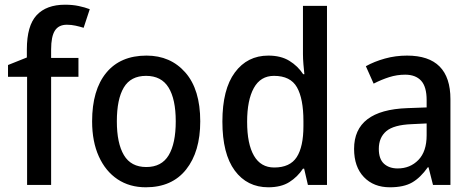

<svg xmlns="http://www.w3.org/2000/svg" viewBox="-20 -785 2005 815"><path d="M313 -459H197V0H95V-459H14V-509L94 -541V-575Q94 -676 135.5 -720.5Q177 -765 256 -765Q288 -765 314 -759.5Q340 -754 361 -746L335 -667Q319 -672 301 -676Q283 -680 264 -680Q229 -680 213 -655Q197 -630 197 -575V-539H313Z M830 -270Q830 -141 770 -65.5Q710 10 599 10Q530 10 479 -24Q428 -58 399.5 -121Q371 -184 371 -270Q371 -403 431 -476Q491 -549 602 -549Q704 -549 767 -477Q830 -405 830 -270ZM476 -270Q476 -177 506 -126.5Q536 -76 601 -76Q666 -76 696 -126Q726 -176 726 -270Q726 -364 695.5 -413.5Q665 -463 600 -463Q535 -463 505.5 -413.5Q476 -364 476 -270Z M1119 10Q1029 10 976.5 -61Q924 -132 924 -269Q924 -406 977 -477.5Q1030 -549 1119 -549Q1172 -549 1208 -527Q1244 -505 1267 -470H1272Q1270 -488 1268 -512Q1266 -536 1266 -555V-760H1368V0H1287L1271 -69H1266Q1243 -34 1208 -12Q1173 10 1119 10ZM1144 -74Q1211 -74 1239.5 -118Q1268 -162 1268 -250V-271Q1268 -366 1240.5 -414.5Q1213 -463 1143 -463Q1086 -463 1057.5 -411.5Q1029 -360 1029 -268Q1029 -174 1058 -124Q1087 -74 1144 -74Z M1708 -549Q1892 -549 1892 -364V0H1818L1799 -75H1796Q1765 -31 1729.5 -10.5Q1694 10 1635 10Q1566 10 1524.5 -33.5Q1483 -77 1483 -153Q1483 -318 1709 -326L1791 -329V-360Q1791 -417 1767.5 -442.5Q1744 -468 1700 -468Q1665 -468 1632 -457.5Q1599 -447 1566 -430L1533 -504Q1569 -524 1614 -536.5Q1659 -549 1708 -549ZM1728 -258Q1651 -255 1619.5 -228Q1588 -201 1588 -153Q1588 -110 1610 -90Q1632 -70 1668 -70Q1721 -70 1756 -106Q1791 -142 1791 -211V-261Z"/></svg>

Font: Noto Sans Tamil SemiCondensed Medium
Style: Regular
Weight: 500
Width: 4
Designer: Jelle Bosma - Monotype Design Team
Foundry: Monotype Imaging Inc.
Version: Version 2.004; ttfautohint (v1.8.4.7-5d5b)